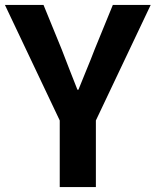

<svg xmlns="http://www.w3.org/2000/svg" viewBox="-26 -761 633 781"><path d="M217 0V-271L-6 -741H151L225 -560Q241 -518 256.5 -478.5Q272 -439 289 -396H293Q310 -439 326.5 -478.5Q343 -518 359 -560L433 -741H587L364 -271V0Z"/></svg>

Font: Noto Sans SC
Style: Bold
Weight: 700
Designer: Ryoko NISHIZUKA  (kana, bopomofo & ideographs); Paul D. Hunt (Latin, Greek & Cyrillic); Sandoll Communications , Soo-you
Foundry: Adobe
Version: Version 2.004-H2;hotconv 1.0.118;makeotfexe 2.5.65603